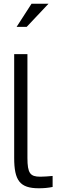

<svg xmlns="http://www.w3.org/2000/svg" viewBox="-20 -1000 325 1029"><path d="M196 -53C142 -53 127 -71 127 -154V-710H56V-154C56 -33 86 9 188 9C213 9 238 7 262 2V-57C241 -55 213 -53 196 -53ZM69 -856H123L240 -980H149Z"/></svg>

Font: LT Wave Alt Light
Style: Regular
Weight: 300
Designer: Daniel Lyons
Version: Version 2.5 (Glyphs App)